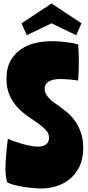

<svg xmlns="http://www.w3.org/2000/svg" viewBox="-20 -1065 500 1096"><path d="M17 -615Q17 -679 41.5 -720.5Q66 -762 103.5 -786.5Q141 -811 186.5 -820.5Q232 -830 274 -830Q286 -830 304.5 -829Q323 -828 343.5 -826Q364 -824 385.5 -820.5Q407 -817 426 -811Q428 -785 429 -762.5Q430 -740 430 -711Q430 -682 429 -655.5Q428 -629 426 -605Q418 -606 405.5 -608Q393 -610 379.5 -611Q366 -612 352.5 -613Q339 -614 327 -614Q279 -614 257 -599Q235 -584 235 -558Q235 -543 242 -529.5Q249 -516 260.5 -504Q272 -492 286.5 -481Q301 -470 316 -460Q340 -443 364.5 -422.5Q389 -402 409 -373.5Q429 -345 442 -307.5Q455 -270 455 -221Q455 -157 433 -113Q411 -69 376.5 -41.5Q342 -14 299.5 -1.5Q257 11 215 11Q196 11 168.5 8.5Q141 6 113 1.5Q85 -3 60 -9.5Q35 -16 20 -25Q16 -43 13.5 -62Q11 -81 11 -104Q11 -120 12.5 -143Q14 -166 16 -190Q18 -214 20.5 -236Q23 -258 25 -273Q36 -267 57 -259.5Q78 -252 102.5 -245Q127 -238 152 -233Q177 -228 196 -228Q228 -228 244 -241.5Q260 -255 260 -278Q260 -303 242 -322.5Q224 -342 197 -361Q170 -380 138.5 -401.5Q107 -423 80 -452Q53 -481 35 -520.5Q17 -560 17 -615ZM274 -1045 445 -932 415 -864 274 -932 133 -864 103 -932Z"/></svg>

Font: Ranchers
Style: Regular
Weight: 400
Designer: Pablo Impallari, Brenda Gallo
Foundry: Pablo Impallari, Brenda Gallo
Version: Version 1.000; ttfautohint (v0.8) -G 200 -r 50